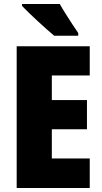

<svg xmlns="http://www.w3.org/2000/svg" viewBox="-20 -947 515 967"><path d="M432 0H64V-714H432V-567H241V-443H418V-296H241V-149H432ZM281 -927Q292 -907 310 -878.5Q328 -850 345.5 -823Q363 -796 374 -781V-767H253Q239 -779 216.5 -798.5Q194 -818 169.5 -841Q145 -864 124 -884Q103 -904 91 -917V-927Z"/></svg>

Font: Noto Sans Myanmar UI Condensed Black
Style: Regular
Weight: 900
Width: 3
Designer: Monotype Design Team
Foundry: Monotype Imaging Inc.
Version: Version 2.103; ttfautohint (v1.8.4.7-5d5b)